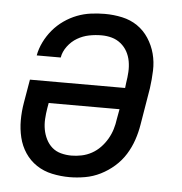

<svg xmlns="http://www.w3.org/2000/svg" viewBox="-44 -570 588 621"><g transform="rotate(5 250.0 -260.0)"><path d="M204 8Q175 8 147 2Q119 -4 96.5 -19Q74 -34 59 -56.5Q44 -79 37.5 -106Q31 -133 31 -161.5Q31 -190 36 -219L49 -295H358L360 -312Q363 -330 364 -347.5Q365 -365 362 -382Q359 -399 351 -413.5Q343 -428 330 -438.5Q317 -449 301 -453.5Q285 -458 267 -458Q247 -458 227 -454Q207 -450 189 -439.5Q171 -429 158 -411.5Q145 -394 142 -375H64Q68 -397 78.5 -418.5Q89 -440 104.5 -458.5Q120 -477 140 -491Q160 -505 182 -513.5Q204 -522 227 -525Q250 -528 272 -528Q301 -528 328.5 -522Q356 -516 378 -501Q400 -486 415 -463Q430 -440 437 -413.5Q444 -387 443 -358.5Q442 -330 438 -301L418 -181Q414 -156 405.5 -131Q397 -106 383 -83.5Q369 -61 348.5 -43Q328 -25 304 -13Q280 -1 254 3.5Q228 8 204 8ZM204 -62Q220 -62 237 -65.5Q254 -69 269.5 -77.5Q285 -86 297.5 -99Q310 -112 319 -127.5Q328 -143 333 -159.5Q338 -176 340 -192L346 -225H116L113 -208Q110 -190 109 -172.5Q108 -155 111 -138.5Q114 -122 121.5 -107Q129 -92 141 -81.5Q153 -71 169.5 -66.5Q186 -62 204 -62Z"/></g></svg>

Font: Iosevka Term Oblique
Style: Regular
Weight: 400
Italic angle: -9°
Monospace: yes
Designer: Belleve Invis
Foundry: Belleve Invis
Version: Version 31.4.0